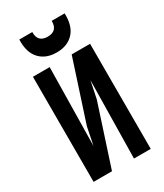

<svg xmlns="http://www.w3.org/2000/svg" viewBox="-204 -907 847 989"><g transform="rotate(-30 219.0 -413.0)"><path d="M289.1 0 298.8 -593.8 279.3 -625H388.7V0ZM158.2 0H48.8V-625H148.4L138.7 -30.3ZM113.3 -24.4 162.1 -265.6 279.3 -625 325.2 -600.6 275.4 -359.4 158.2 0ZM84 -826.2H161.1Q160.2 -795.9 174.8 -780.8Q189.5 -765.6 218.8 -765.6Q248 -765.6 262.7 -780.8Q277.3 -795.9 276.4 -826.2H353.5Q356.4 -751 319.8 -711.4Q283.2 -671.9 218.8 -671.9Q154.3 -671.9 117.7 -711.4Q81.1 -751 84 -826.2Z"/></g></svg>

Font: Sudo Var
Style: Regular
Weight: 400
Monospace: yes
Designer: Jens Kutilek
Foundry: Jens Kutilek
Version: Version 0.065;FEAKit 1.0